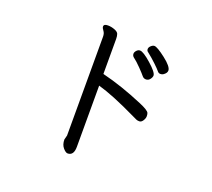

<svg xmlns="http://www.w3.org/2000/svg" viewBox="-132 -905 1264 1144"><g transform="rotate(20 500.0 -332.5)"><path d="M576 -606Q567 -614 567 -626Q567 -636 576.5 -646.5Q586 -657 598 -657Q619 -657 671.5 -610.5Q724 -564 724 -544Q724 -533 714 -520Q704 -507 689 -507Q674 -507 664.5 -519Q655 -531 627 -560Q599 -589 576 -606ZM758 -567Q747 -567 739 -577.5Q731 -588 703 -614.5Q675 -641 647 -663Q637 -669 637 -681Q637 -692 648 -702Q659 -712 669 -712Q687 -712 742 -669.5Q797 -627 797 -602Q797 -585 775 -571Q767 -567 758 -567ZM401 67Q389 67 372 47.5Q355 28 355 -5L362 -32V-659Q362 -680 351.5 -693.5Q341 -707 341 -716Q341 -732 367 -732Q388 -732 409.5 -724Q431 -716 435.5 -703.5Q440 -691 440 -673V-451Q566 -420 702 -362Q760 -338 766 -322Q769 -314 769 -302Q769 -289 759.5 -274Q750 -259 737 -259Q725 -259 717.5 -262.5Q710 -266 691 -275Q536 -350 440 -377V11Q440 67 401 67Z"/></g></svg>

Font: ToneOZ-Pinyin-WenKai-Medium
Style: Medium
Weight: 700
Designer: Fontworks Inc.
Foundry: ToneOZ
Version: Version 0.240331